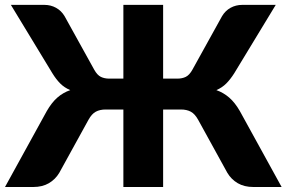

<svg xmlns="http://www.w3.org/2000/svg" viewBox="-26 -748 1146 768"><path d="M151.5 -728.5Q177 -728.5 198.2 -716.8Q219.5 -705 232.5 -683L351 -469Q363 -447.5 377.5 -440.5Q392 -433.5 411 -433.5H467.5V-728.5H626.5V-433.5H683.5Q702.5 -433.5 717 -440.5Q731.5 -447.5 743.5 -469L862 -683Q875 -705 896.2 -716.8Q917.5 -728.5 943 -728.5H1077L911 -455Q895.5 -430.5 879 -414Q862.5 -397.5 839.5 -387.5Q868 -377.5 891 -357.5Q914 -337.5 933.5 -303.5L1100.5 0H987.5Q951 0 925 -15.2Q899 -30.5 883.5 -56.5L766.5 -269Q753.5 -292.5 737.2 -301.2Q721 -310 697.5 -310H626.5V0H467.5V-310H397Q373.5 -310 357.2 -301.2Q341 -292.5 328 -269L211 -56.5Q195.5 -30.5 169.5 -15.2Q143.5 0 107 0H-6L161 -303.5Q180.5 -337.5 203.2 -357.5Q226 -377.5 255 -387.5Q231.5 -397.5 215 -414Q198.5 -430.5 183.5 -455L17.5 -728.5Z"/></svg>

Font: Lato Black
Style: Regular
Weight: 900
Designer: Lukasz Dziedzic
Foundry: tyPoland Lukasz Dziedzic
Version: Version 2.007; 2014-02-27